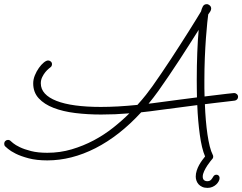

<svg xmlns="http://www.w3.org/2000/svg" viewBox="-69 -748 1165 924"><path d="M987.8 108.4Q987.8 116.2 983.4 124.5Q979 132.8 971.4 139.9Q963.9 147 953.1 151.6Q942.4 156.2 929.7 156.2Q915 156.2 904.3 151.4Q893.6 146.5 886.7 138.9Q879.9 131.3 876.5 121.6Q873 111.8 873 102.1Q873 87.4 877.7 73Q882.3 58.6 889.4 45.9Q896.5 33.2 904.3 22.7Q912.1 12.2 918 4.9Q909.7 -14.2 903.3 -40.8Q897 -67.4 892.6 -99.4Q888.2 -131.3 885 -167.5Q881.8 -203.6 880.4 -242.2Q843.8 -237.3 798.1 -231.4Q752.4 -225.6 693.8 -217.8Q652.8 -211.9 610.4 -207.5Q505.9 -93.8 390.4 -34.9Q274.9 23.9 158.7 23.9Q106.9 23.9 69.1 13.9Q31.2 3.9 6.6 -8.5Q-18.1 -21 -30.5 -31.7Q-43 -42.5 -43.9 -43.5Q-48.8 -48.3 -48.8 -56.2Q-48.8 -64 -43.5 -69.3Q-38.1 -74.7 -30.8 -74.7Q-22.5 -74.7 -17.1 -68.8Q-16.1 -67.9 -5.4 -58.8Q5.4 -49.8 26.6 -39.6Q47.9 -29.3 80.6 -21Q113.3 -12.7 158.2 -12.7Q219.7 -12.7 275.9 -29.3Q332 -45.9 382.1 -72.5Q432.1 -99.1 475.3 -133.3Q518.6 -167.5 553.7 -202.6Q519 -199.7 484.9 -198.2Q450.7 -196.8 417.5 -196.8Q352.1 -196.8 293 -204.1Q233.9 -211.4 189 -228.8Q144 -246.1 117.4 -274.9Q90.8 -303.7 90.8 -346.7Q90.8 -366.2 98.9 -385.7Q106.9 -405.3 118.2 -421.1Q129.4 -437 141.6 -447Q153.8 -457 162.6 -457Q169.4 -457 175.3 -452.1Q181.2 -447.3 181.2 -439Q181.2 -434.6 179.2 -430.4Q177.2 -426.3 173.3 -423.8Q172.4 -422.9 165 -417Q157.7 -411.1 149.4 -401.1Q141.1 -391.1 134.3 -377.2Q127.4 -363.3 127.4 -347.2Q127.4 -319.3 146.7 -298.1Q166 -276.9 202.9 -262.5Q239.7 -248 293.5 -240.7Q347.2 -233.4 416 -233.4Q455.6 -233.4 499.5 -235.8Q543.5 -238.3 592.3 -243.2Q615.7 -269 633.8 -292Q651.9 -314.9 664.6 -333Q685.5 -362.8 708.5 -396.5Q731.4 -430.2 754.2 -464.8Q776.9 -499.5 798.6 -533.4Q820.3 -567.4 839.4 -597.4Q858.4 -627.4 873.5 -652.1Q888.7 -676.8 898.4 -692.9Q901.4 -706.1 907.2 -717Q913.1 -728 926.3 -728Q933.6 -728 940.4 -721.9Q947.3 -715.8 947.3 -706.5Q947.3 -699.7 942.4 -691.9Q937.5 -684.1 933.1 -678.7Q931.6 -669.4 928.5 -639.2Q925.3 -608.9 922.1 -565.2Q918.9 -521.5 916.7 -469Q914.6 -416.5 914.6 -362.8Q914.6 -342.8 914.6 -323.2Q914.6 -303.7 915.5 -283.7Q988.8 -293 1022.5 -296.6Q1056.2 -300.3 1058.1 -300.3Q1064.5 -300.3 1070.6 -295.2Q1076.7 -290 1076.7 -281.7Q1076.7 -274.9 1072 -269.8Q1067.4 -264.6 1060.1 -263.7Q1051.3 -262.7 1039.6 -261.2Q1027.8 -259.8 1010.7 -257.8Q993.7 -255.9 970.7 -253.2Q947.8 -250.5 917 -246.6Q918.5 -206.5 921.6 -169.7Q924.8 -132.8 929.4 -101.1Q934.1 -69.3 940.4 -43.9Q946.8 -18.6 955.1 -2.4Q956.1 -1 956.5 1Q957 2.9 957 5.9Q957 11.2 954.8 14.4Q952.6 17.6 950.2 20Q950.2 20 943.4 28.3Q936.5 36.6 928.5 48.8Q920.4 61 913.6 75.4Q906.7 89.8 906.7 102.1Q906.7 113.3 912.8 118.7Q918.9 124 928.7 124Q940.9 124 947.3 116.5Q953.6 108.9 957 102.5Q962.4 92.8 972.7 92.8Q979.5 92.8 983.6 97.4Q987.8 102.1 987.8 108.4ZM689 -254.4Q746.6 -262.2 793.7 -268.3Q840.8 -274.4 878.9 -279.3Q878.4 -300.3 878.2 -321.3Q877.9 -342.3 877.9 -363.8Q877.9 -432.6 880.4 -495.4Q882.8 -558.1 887.2 -604.5Q867.7 -573.7 844 -536.4Q820.3 -499 794.9 -460.2Q769.5 -421.4 743.7 -383.3Q717.8 -345.2 694.3 -312Q682.6 -295.4 670.4 -279.8Q658.2 -264.2 646 -249Q656.7 -250 667.2 -251.5Q677.7 -252.9 689 -254.4Z"/></svg>

Font: Sacramento
Style: Regular
Weight: 400
Designer: Astigmatic (AOETI)
Foundry: Astigmatic (AOETI)
Version: Version 1.000